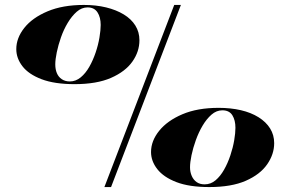

<svg xmlns="http://www.w3.org/2000/svg" viewBox="-20 -743 1177 778"><path d="M828 15Q747 15 695 -5Q643 -25 617.5 -57.5Q592 -90 592 -127Q592 -172 625 -213Q658 -254 719 -280Q780 -306 866 -306Q915 -306 956 -296.5Q997 -287 1027.5 -268Q1058 -249 1074.5 -222.5Q1091 -196 1091 -163Q1091 -118 1062.5 -77Q1034 -36 976 -10.5Q918 15 828 15ZM809 4Q834 4 853.5 -12.5Q873 -29 888 -55.5Q903 -82 913.5 -113.5Q924 -145 929 -174.5Q934 -204 934 -225Q934 -256 921.5 -276Q909 -296 881 -296Q857 -296 837 -278.5Q817 -261 801 -234Q785 -207 773.5 -175Q762 -143 756 -114Q750 -85 750 -65Q750 -46 757 -30Q764 -14 777 -5Q790 4 809 4ZM282 -402Q201 -402 148.5 -422Q96 -442 71 -474.5Q46 -507 46 -544Q46 -589 78.5 -630Q111 -671 172.5 -697Q234 -723 320 -723Q369 -723 410 -713Q451 -703 481.5 -684.5Q512 -666 528.5 -639.5Q545 -613 545 -580Q545 -534 516.5 -493.5Q488 -453 430 -427.5Q372 -402 282 -402ZM263 -413Q287 -413 307 -429.5Q327 -446 342 -472.5Q357 -499 367.5 -530Q378 -561 383 -591Q388 -621 388 -642Q388 -673 375 -693Q362 -713 335 -713Q311 -713 291 -695.5Q271 -678 254.5 -650.5Q238 -623 227 -591.5Q216 -560 210 -531Q204 -502 204 -482Q204 -462 210.5 -446.5Q217 -431 230.5 -422Q244 -413 263 -413ZM403 15 686 -723H713L430 15Z"/></svg>

Font: Kalnia SemiExpanded SemiBold
Style: Regular
Weight: 600
Width: 6
Designer: Frida Medrano
Foundry: Frida Medrano
Version: Version 1.105